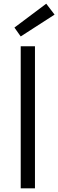

<svg xmlns="http://www.w3.org/2000/svg" viewBox="-20 -1018 315 1038"><path d="M169 -768V0H92V-768ZM92 -821 58 -869 230 -998 275 -939Z"/></svg>

Font: Yaldevi
Style: Regular
Weight: 400
Designer: Sol Matas, Rajitha Manaperi, Kosala Senevirathne
Foundry: Mooniak
Version: Version 1.100